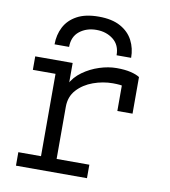

<svg xmlns="http://www.w3.org/2000/svg" viewBox="-83 -813 782 884"><g transform="rotate(10 308.0 -371.0)"><path d="M51 0V-63H157V-448H51V-511H226V-396L220 -410Q238 -445.5 273 -470.8Q308 -496 349.8 -509.5Q391.5 -523 430 -523Q469 -523 496 -516.5Q523 -510 538 -500V-329H467V-479L484 -444Q472 -448 457.5 -449.5Q443 -451 425 -451Q378.5 -451 333.5 -434.8Q288.5 -418.5 259.2 -386.5Q230 -354.5 230 -307V-63H383V0ZM129 -581Q129 -625.5 147.8 -662Q166.5 -698.5 206 -720.2Q245.5 -742 308 -742Q370 -742 409.5 -720.2Q449 -698.5 468 -662Q487 -625.5 487 -581H419Q419 -629 386.5 -654.5Q354 -680 308 -680Q261.5 -680 229.2 -654.5Q197 -629 197 -581Z"/></g></svg>

Font: Overpass Mono Light
Style: Regular
Weight: 300
Monospace: yes
Designer: Delve Withrington, Dave Bailey
Foundry: Delve Fonts LLC
Version: Version 4.000